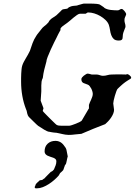

<svg xmlns="http://www.w3.org/2000/svg" viewBox="-20 -735 739 1053"><path d="M190.4 -43.9Q187.5 -45.9 180.2 -52.7Q172.9 -59.6 164.8 -67.6Q156.7 -75.7 149.4 -82.8Q142.1 -89.8 139.2 -92.8Q134.8 -97.7 132.6 -102.8Q130.4 -107.9 129.2 -113Q127.9 -118.2 127 -123.8Q126 -129.4 123 -135.3Q108.9 -171.4 102.3 -209.5Q95.7 -247.6 95.7 -286.1Q95.7 -295.4 95.7 -307.1Q95.7 -318.8 96.4 -330.8Q97.2 -342.8 98.1 -354Q99.1 -365.2 101.6 -374Q105 -385.3 110.4 -395.3Q115.7 -405.3 121.6 -415.3Q127.4 -425.3 133.3 -435.3Q139.2 -445.3 144 -456.1Q150.9 -477.1 158.4 -498Q166 -519 179.7 -539.6Q180.2 -541 183.8 -545.7Q187.5 -550.3 191.4 -555.4Q195.3 -560.5 199 -564.9Q202.6 -569.3 203.1 -570.3Q208.5 -578.1 213.4 -583Q218.3 -587.9 223.4 -591.8Q228.5 -595.7 233.9 -600.3Q239.3 -605 245.6 -612.3L250.5 -621.1Q255.4 -627.4 260 -631.1Q264.6 -634.8 269.3 -637.7Q273.9 -640.6 278.8 -643.6Q283.7 -646.5 289.6 -651.4Q290.5 -652.3 294.9 -656.5Q299.3 -660.6 304.2 -665.3Q309.1 -669.9 313.2 -674.1Q317.4 -678.2 317.9 -679.2Q318.8 -679.2 320.8 -680.9Q322.8 -682.6 323.7 -683.6L349.1 -687.5Q350.1 -688.5 354 -691.9Q357.9 -695.3 358.4 -695.3Q365.2 -698.7 370.1 -700.2Q375 -701.7 379.6 -702.4Q384.3 -703.1 389.4 -703.4Q394.5 -703.6 401.9 -704.6Q402.8 -705.1 408.2 -706.8Q413.6 -708.5 419.9 -710.2Q426.3 -711.9 431.9 -713.6Q437.5 -715.3 439.5 -715.3H464.4Q467.8 -715.3 476.3 -715.3Q484.9 -715.3 494.1 -714.8Q503.4 -714.4 511.7 -713.6Q520 -712.9 523.9 -711.4Q525.4 -710.9 529.8 -708.3Q534.2 -705.6 539.3 -702.1Q544.4 -698.7 548.8 -695.6Q553.2 -692.4 553.7 -690.9Q567.9 -682.6 587.9 -680.4Q607.9 -678.2 624.5 -678.2Q631.3 -678.2 636.5 -682.1Q641.6 -686 647.5 -686Q650.4 -686 654.5 -682.6Q658.7 -679.2 662.6 -674.6Q666.5 -669.9 669.2 -665Q671.9 -660.2 671.9 -657.2V-656.2Q669.4 -647.5 666 -641.1Q662.6 -634.8 662.6 -625Q662.6 -615.2 665.3 -607.2Q668 -599.1 668 -592.3V-586.4Q667.5 -585 665.5 -580.1Q663.6 -575.2 661.4 -569.3Q659.2 -563.5 657.2 -558.3Q655.3 -553.2 655.3 -551.8Q653.3 -543.9 653.3 -536.9Q653.3 -529.8 652.1 -524.4Q650.9 -519 646.5 -515.9Q642.1 -512.7 631.3 -512.7Q612.8 -512.7 603.8 -521.2Q594.7 -529.8 590.1 -542.7Q585.4 -555.7 583.3 -570.8Q581.1 -585.9 576.7 -599.1Q571.3 -613.3 558.6 -625.5Q545.9 -637.7 530 -647Q514.2 -656.2 497.1 -661.4Q480 -666.5 465.8 -666.5H460.9L449.7 -659.7H418.5Q411.6 -659.2 402.3 -652.8Q393.1 -646.5 383.3 -638.4Q373.5 -630.4 364.5 -622.3Q355.5 -614.3 349.1 -609.9Q348.6 -609.4 344 -606.2Q339.4 -603 334 -599.1Q328.6 -595.2 323.7 -591.6Q318.8 -587.9 317.9 -586.4Q315.4 -584 313.5 -581.3Q311.5 -578.6 311.5 -575.2Q311.5 -571.8 312 -570.3Q310.5 -567.9 307.1 -561.8Q303.7 -555.7 300 -548.6Q296.4 -541.5 293.5 -535.4Q290.5 -529.3 289.6 -527.3Q285.6 -520 276.6 -501.7Q267.6 -483.4 258.1 -462.6Q248.5 -441.9 241.5 -423.3Q234.4 -404.8 234.4 -397Q228 -375 222.7 -352.8Q217.3 -330.6 214.8 -307.6Q209.5 -297.9 208 -287.4Q206.5 -276.9 206.5 -266.1V-233.9L203.1 -182.6L218.3 -142.1Q218.3 -138.2 216.6 -134.8Q214.8 -131.3 214.8 -126Q214.8 -125 220.2 -119.4Q225.6 -113.8 233.6 -105.5Q241.7 -97.2 251 -87.9Q260.3 -78.6 268.6 -70.6Q276.9 -62.5 282.7 -56.9Q288.6 -51.3 289.6 -50.8Q294.9 -47.4 302 -46.4Q309.1 -45.4 317.4 -45.4H359.4Q363.8 -45.4 374.5 -48.8Q385.3 -52.2 396.7 -56.9Q408.2 -61.5 417.7 -66.4Q427.2 -71.3 428.7 -74.2Q430.7 -77.6 435.8 -86.4Q440.9 -95.2 446.5 -104.7Q452.1 -114.3 457.3 -123Q462.4 -131.8 464.4 -135.3Q465.3 -136.2 466.6 -138.2Q467.8 -140.1 467.8 -141.1V-159.7Q469.2 -165.5 472.7 -172.9Q476.1 -180.2 479.7 -188.2Q483.4 -196.3 486.1 -204.6Q488.8 -212.9 488.8 -219.7Q488.8 -225.6 486.6 -233.6Q484.4 -241.7 480.5 -249.3Q476.6 -256.8 471.7 -262.9Q466.8 -269 460.9 -271Q455.1 -273.9 448.7 -275.6Q442.4 -277.3 437.5 -279.8Q432.6 -282.2 429.4 -287.1Q426.3 -292 426.3 -300.8Q426.3 -305.7 430.2 -310.5Q434.1 -315.4 439.2 -319.6Q444.3 -323.7 449.7 -326.7Q455.1 -329.6 457.5 -331.1Q468.3 -331.1 472.7 -329.1Q477.1 -327.1 483.4 -326.2H512.2Q521 -325.2 528.8 -322.3Q536.6 -319.3 544.4 -319.3Q557.1 -319.3 568.6 -322.8Q580.1 -326.2 590.8 -326.2Q596.2 -326.2 607.4 -326.7Q618.7 -327.1 631.3 -327.1Q645 -327.1 656.2 -326.7Q667.5 -326.2 671.9 -326.2Q672.9 -327.1 675 -327.9Q677.2 -328.6 677.7 -328.6Q680.2 -328.6 683.8 -326.7Q687.5 -324.7 690.9 -321.8Q694.3 -318.8 696.8 -315.7Q699.2 -312.5 699.2 -310.1Q699.2 -308.1 699 -306.9Q698.7 -305.7 696.3 -303.2Q695.3 -302.7 690.2 -299.6Q685.1 -296.4 679.2 -292.7Q673.3 -289.1 668.5 -285.6Q663.6 -282.2 662.6 -281.2Q660.2 -279.8 654.5 -274.9Q648.9 -270 642.6 -264.4Q636.2 -258.8 631.1 -253.7Q626 -248.5 624 -246.6Q621.1 -242.7 617.2 -231.7Q613.3 -220.7 609.6 -208.3Q606 -195.8 603.5 -184.3Q601.1 -172.9 601.1 -167.5L605.5 -132.8Q605.5 -122.6 600.8 -111.3Q596.2 -100.1 588.9 -89.4Q581.5 -78.6 573 -69.6Q564.5 -60.5 557.1 -54.2Q523.9 -42 491.7 -28.6Q459.5 -15.1 426.3 -1Q407.7 0 391.1 2.4Q374.5 4.9 356.9 4.9Q347.2 4.9 338.6 3.4Q330.1 2 322 0.2Q314 -1.5 306.2 -3.4Q298.3 -5.4 289.6 -6.8Q288.1 -6.8 283 -7.3Q277.8 -7.8 271.7 -8.5Q265.6 -9.3 260.5 -10.3Q255.4 -11.2 253.9 -11.7Q245.1 -12.2 237.3 -15.9Q229.5 -19.5 221.7 -24.2Q213.9 -28.8 206.3 -34.2Q198.7 -39.6 190.4 -43.9ZM169.9 292Q169.9 291 171.1 288.3Q172.4 285.6 172.9 285.2Q172.9 284.7 174.3 281Q175.8 277.3 175.8 276.4Q176.8 274.4 179.9 271Q183.1 267.6 186.8 264.2Q190.4 260.7 193.8 257.8Q197.3 254.9 198.2 253.9Q199.2 253.9 204.8 252.9Q210.4 252 211.4 252Q212.4 251 217.5 247.3Q222.7 243.7 224.6 242.7Q225.6 241.2 230.7 235.8Q235.8 230.5 241.7 224.6Q247.6 218.8 252.4 213.9Q257.3 209 258.8 207.5Q260.3 207.5 264.2 205.1Q266.1 203.6 268.6 202.1Q269.5 201.7 272 198.5Q274.4 195.3 275.9 194.3Q281.2 181.6 285.2 171.6Q289.1 161.6 289.1 148.9Q289.1 141.6 284.2 137.2Q279.3 132.8 272.2 130.1Q265.1 127.4 256.8 125Q248.5 122.6 241.5 119.1Q234.4 115.7 229.5 110.1Q224.6 104.5 224.6 95.2Q224.6 68.8 241.2 53.2Q257.8 37.6 284.2 37.6Q294.9 37.6 303.2 40.8Q311.5 43.9 317.9 49.1Q324.2 54.2 329.6 61.3Q335 68.4 340.3 76.2Q344.7 84 346.2 95.5Q347.7 106.9 349.6 112.8Q349.6 114.3 350.6 118.2L351.6 122.1Q351.6 123 350.6 126Q349.6 128.9 349.6 129.9Q349.1 131.3 348.1 136.2Q347.2 141.1 345.9 147Q344.7 152.8 343.5 157.7Q342.3 162.6 341.8 163.6Q341.8 164.1 340.6 165.3Q339.4 166.5 338.4 168.5Q336.9 170.4 335.4 172.9Q335.4 173.8 334.5 176.5Q333.5 179.2 332.3 182.4Q331.1 185.5 330.1 188.5Q329.1 191.4 329.1 192.4Q329.1 192.9 328.6 193.6Q328.1 194.3 327.6 195.3Q327.1 196.8 326.7 197.8Q326.7 198.2 324.5 200.4Q322.3 202.6 319.6 205.3Q316.9 208 314.2 210.4Q311.5 212.9 310.5 213.4Q309.6 214.4 308.1 216.8Q306.6 219.2 305.2 222.2Q303.7 225.1 302.2 227.3Q300.8 229.5 300.3 229.5Q291 240.2 277.3 252.2Q263.7 264.2 247.8 274.4Q231.9 284.7 215.1 291.3Q198.2 297.9 182.1 297.9H176.8Q174.3 297.9 172.9 296.9Q171.4 295.9 169.9 292Z"/></svg>

Font: IM FELL English
Style: Italic
Weight: 400
Italic angle: -18°
Designer: Igino Marini
Foundry: Igino Marini
Version: 3.00